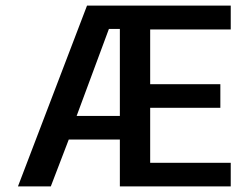

<svg xmlns="http://www.w3.org/2000/svg" viewBox="-20 -664 885 684"><path d="M44 0 290 -644H802V-559H515V-364H765V-280H515V-84H802V0H407V-167H225L161 0ZM253 -251H407V-561H368Z"/></svg>

Font: Kanit
Style: Regular
Weight: 400
Designer: Katatrad Team
Foundry: CadsonDemak
Version: Version 2.000; ttfautohint (v1.8.3)